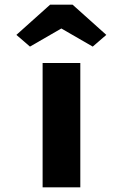

<svg xmlns="http://www.w3.org/2000/svg" viewBox="-20 -800 524 820"><path d="M162 0V-531H323V0ZM108 -601 50 -651 194 -780H290L434 -651L376 -601L227 -687H257Z"/></svg>

Font: Lexend Peta
Style: Bold
Weight: 700
Designer: Bonnie Shaver-Troup, Thomas Jockin
Foundry: Lexend
Version: Version 1.007